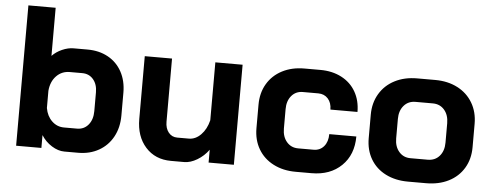

<svg xmlns="http://www.w3.org/2000/svg" viewBox="-48 -823 2452 954"><g transform="rotate(5 1178.0 -346.0)"><path d="M184 -64V0H58V-700H194V-460Q214 -481 243.5 -494Q273 -507 300 -507H370Q428 -507 472.5 -482.5Q517 -458 541.5 -413Q566 -368 566 -309V-195Q566 -135 541 -89Q516 -43 471 -17.5Q426 8 368 8H299Q268 8 236 -12Q204 -32 184 -64ZM352 -111Q387 -111 408.5 -137Q430 -163 430 -205V-299Q430 -339 409 -363.5Q388 -388 354 -388H292Q252 -388 225 -360Q198 -332 194 -286V-200Q201 -160 226.5 -135.5Q252 -111 287 -111Z M656 -186V-499H792V-184Q792 -151 808.5 -130.5Q825 -110 852 -110H910Q943 -110 970 -137.5Q997 -165 1008 -210V-499H1144V0H1018V-64Q995 -32 961.5 -12Q928 8 897 8H831Q752 8 704 -45.5Q656 -99 656 -186Z M1240 -191V-308Q1240 -367 1266.5 -412Q1293 -457 1341 -482Q1389 -507 1452 -507H1531Q1591 -507 1637 -483Q1683 -459 1708 -415.5Q1733 -372 1733 -315H1598Q1598 -349 1579.5 -369.5Q1561 -390 1531 -390H1454Q1419 -390 1397.5 -364.5Q1376 -339 1376 -298V-201Q1376 -160 1398 -134.5Q1420 -109 1455 -109H1532Q1564 -109 1583.5 -132Q1603 -155 1603 -193H1738Q1738 -102 1681.5 -47Q1625 8 1532 8H1453Q1390 8 1341.5 -17Q1293 -42 1266.5 -87Q1240 -132 1240 -191Z M1800 -190V-307Q1800 -366 1827 -411.5Q1854 -457 1902.5 -482Q1951 -507 2014 -507H2104Q2167 -507 2215.5 -482Q2264 -457 2291 -411.5Q2318 -366 2318 -307V-190Q2318 -131 2291 -86Q2264 -41 2215.5 -16.5Q2167 8 2103 8H2013Q1950 8 1901.5 -16.5Q1853 -41 1826.5 -86Q1800 -131 1800 -190ZM2101 -109Q2138 -109 2160 -134.5Q2182 -160 2182 -201V-298Q2182 -339 2160 -364.5Q2138 -390 2102 -390H2016Q1980 -390 1958 -364.5Q1936 -339 1936 -298V-201Q1936 -160 1958 -134.5Q1980 -109 2015 -109Z"/></g></svg>

Font: Bai Jamjuree
Style: Bold
Weight: 700
Designer: Katatrad Aksorn Co.,Ltd.
Foundry: Cadson Demak Co.,Ltd.
Version: Version 1.000; ttfautohint (v1.6)